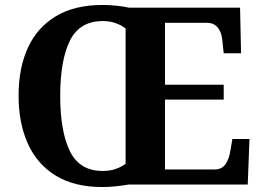

<svg xmlns="http://www.w3.org/2000/svg" viewBox="-20 -745 1059 775"><path d="M394 10Q280 10 205 -36Q130 -82 92.5 -165Q55 -248 55 -359Q55 -470 92.5 -552Q130 -634 205.5 -679.5Q281 -725 395 -725Q421 -725 450 -722Q479 -719 501 -714H949L953 -530H883L878 -577Q876 -602 868.5 -618.5Q861 -635 848 -644Q835 -653 814 -653H646V-403H883V-343H646V-61H846Q876 -61 890.5 -82.5Q905 -104 910 -137L918 -184H987L980 0H498Q476 4 447.5 7Q419 10 394 10ZM394 -55Q423 -55 445.5 -62.5Q468 -70 487 -84V-630Q471 -643 447 -651.5Q423 -660 395 -660Q301 -660 262 -580.5Q223 -501 223 -358Q223 -215 262 -135Q301 -55 394 -55Z"/></svg>

Font: Noto Serif Gujarati
Style: Regular
Weight: 400
Designer: Universal Thirst, Indian Type Foundry and the Monotype Design Team
Foundry: Monotype Imaging Inc.
Version: Version 2.102